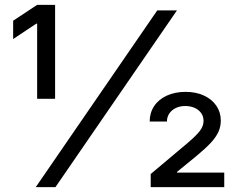

<svg xmlns="http://www.w3.org/2000/svg" viewBox="-20 -770 980 790"><path d="M206.7 -363.6H132.8V-672.6H129.3L34.1 -609.4V-684.7L132.8 -750H206.7ZM208.1 0H127.1L627.1 -727.3H708.1ZM600.1 0V-54L752.1 -181.8Q788 -212.4 802.7 -231.9Q817.5 -251.4 817.5 -272.7Q817.5 -290.8 807.7 -304.7Q797.9 -318.5 780.7 -326.2Q763.5 -333.8 742.2 -333.8Q720.9 -333.8 703.8 -325.8Q686.8 -317.8 676.8 -303.3Q666.9 -288.7 666.9 -269.9H595.9Q595.9 -305.8 614.3 -333.5Q632.8 -361.2 666.4 -376.6Q699.9 -392 743.6 -392Q786.6 -392 819.6 -376.6Q852.6 -361.2 870.6 -334.3Q888.5 -307.5 888.5 -274.1Q888.5 -248.6 878.4 -226.7Q868.3 -204.9 846.6 -181.6Q824.9 -158.4 786.2 -126.4L708.1 -62.5V-59.7H902.7V0Z"/></svg>

Font: Riot Sans
Style: Regular
Weight: 400
Designer: Rasmus Andersson
Foundry: rsms
Version: Version 4.001